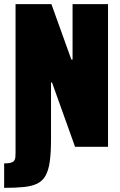

<svg xmlns="http://www.w3.org/2000/svg" viewBox="-35 -708 581 926"><path d="M-15 198V80Q6 80 17 77Q28 74 33 67.5Q38 61 39 51.5Q40 42 40 29V-688H213L309 -421H315V-688H486V0H327L216 -310H211V-35Q211 29 205 71.5Q199 114 184.5 139.5Q170 165 144.5 177.5Q119 190 80 194Q41 198 -15 198Z"/></svg>

Font: Saira Condensed Black
Style: Regular
Weight: 900
Width: 3
Designer: Hector Gatti with collaboration of the Omnibus-Type team
Foundry: Omnibus-Type
Version: Version 1.101